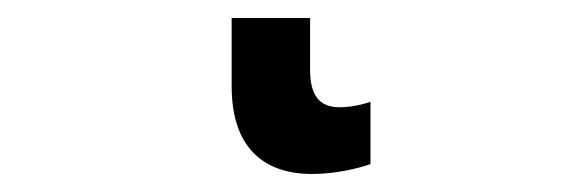

<svg xmlns="http://www.w3.org/2000/svg" viewBox="-20 37 629 213"><path d="M324 57H237V133C237 199 271 230 326 230C352 230 377 224 391 219V150C382 153 369 156 357 156C335 156 324 144 324 114Z"/></svg>

Font: Noto Sans UI SemiCondensed Medium
Style: Regular
Weight: 500
Width: 4
Designer: Monotype Design Team
Foundry: Monotype Imaging Inc.
Version: Version 1.901